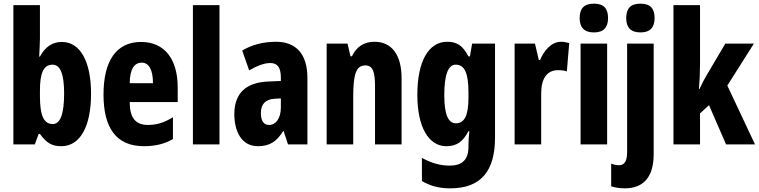

<svg xmlns="http://www.w3.org/2000/svg" viewBox="-20 -788 4141 1048"><path d="M198 -579V-760H53V0H170L191 -57H198C235 -5 266 10 315 10C418 10 477 -99 477 -276C477 -454 417 -559 318 -559C268 -559 228 -535 198 -479H194C196 -524 198 -558 198 -579ZM267 -435C310 -435 330 -382 330 -278C330 -165 309 -111 268 -111C219 -111 198 -157 198 -263V-293C198 -386 216 -435 267 -435Z M750 -559C615 -559 545 -456 545 -272C545 -94 611 10 766 10C826 10 878 -2 924 -29V-148C875 -118 835 -106 787 -106C720 -106 688 -145 688 -231H950V-310C950 -466 878 -559 750 -559ZM754 -446C792 -446 815 -408 815 -334H688C689 -415 715 -446 754 -446Z M1178 0V-760H1033V0Z M1487 -560C1416 -560 1353 -543 1302 -512L1340 -404C1387 -431 1424 -444 1456 -444C1495 -444 1513 -418 1513 -365V-346L1443 -343C1324 -338 1259 -280 1259 -165C1259 -76 1295 10 1388 10C1454 10 1491 -17 1526 -73H1528L1552 0H1658V-363C1658 -494 1595 -560 1487 -560ZM1479 -249 1513 -251V-201C1513 -143 1486 -106 1449 -106C1420 -106 1404 -127 1404 -171C1404 -220 1429 -246 1479 -249Z M2024 -560C1967 -560 1926 -533 1901 -481H1893L1877 -550H1763V0H1908V-258C1908 -386 1924 -431 1975 -431C2016 -431 2027 -392 2027 -316V0H2172V-361C2172 -489 2118 -560 2024 -560Z M2421 -560C2319 -560 2258 -453 2258 -271C2258 -96 2318 10 2417 10C2473 10 2507 -15 2537 -72H2542C2539 -49 2537 -16 2537 6V14C2537 89 2497 116 2434 116C2386 116 2339 104 2283 74V200C2328 227 2376 240 2438 240C2609 240 2682 141 2682 -37V-550H2557L2545 -480H2537C2506 -540 2473 -560 2421 -560ZM2467 -435C2516 -435 2537 -390 2537 -282V-254C2537 -159 2516 -115 2468 -115C2426 -115 2405 -165 2405 -269C2405 -381 2427 -435 2467 -435Z M3042 -560C2988 -560 2948 -509 2928 -461H2921L2900 -550H2789V0H2934V-278C2934 -357 2964 -405 3026 -405C3046 -405 3061 -403 3074 -398L3087 -553C3068 -558 3055 -560 3042 -560Z M3222 -768C3168 -768 3144 -742 3144 -689C3144 -637 3170 -611 3222 -611C3273 -611 3299 -637 3299 -689C3299 -741 3276 -768 3222 -768ZM3294 -550H3149V0H3294Z M3398 -689C3398 -637 3424 -611 3476 -611C3527 -611 3553 -637 3553 -689C3553 -741 3530 -768 3476 -768C3422 -768 3398 -742 3398 -689ZM3393 240C3490 239 3548 181 3548 53V-550H3403V43C3403 90 3389 114 3359 114C3346 114 3331 111 3316 105V229C3341 237 3368 240 3393 240Z M3801 -442V-760H3656V0H3801V-169L3850 -214L3943 0H4101L3950 -321L4095 -550H3939L3838 -379C3826 -359 3811 -331 3798 -302H3795C3799 -347 3801 -394 3801 -442Z"/></svg>

Font: Noto Sans Khmer UI ExtraCondensed ExtraBold
Style: Regular
Weight: 800
Width: 2
Designer: Danh Hong and the Monotype Design Team
Foundry: Monotype Imaging Inc.
Version: Version 2.002